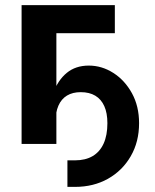

<svg xmlns="http://www.w3.org/2000/svg" viewBox="-20 -566 608 755"><path d="M245.1 168.9V64.5H274.9Q315.9 64.5 344.2 47.9Q372.6 31.2 387.5 -1.5Q402.3 -34.2 402.3 -81.5Q402.3 -121.6 390.1 -148.7Q377.9 -175.8 354.7 -189.7Q331.5 -203.6 297.4 -203.6Q265.6 -203.6 243.4 -190.2Q221.2 -176.8 209.7 -150.4Q198.2 -124 198.2 -85.4H171.9Q171.9 -150.4 189.7 -200.4Q207.5 -250.5 242.4 -279.3Q277.3 -308.1 329.1 -308.1Q380.4 -308.1 425.5 -279.3Q470.7 -250.5 498.8 -199.5Q526.9 -148.4 526.9 -81.5Q526.9 -8.3 494.1 48.3Q461.4 105 404.5 137Q347.7 168.9 274.9 168.9ZM431.6 -545.9V-435.5H201.7V0H64.9V-545.9Z"/></svg>

Font: Inter Cardless
Style: Bold
Weight: 700
Designer: Rasmus Andersson
Foundry: rsms
Version: Version 4.001;git-9221beed3